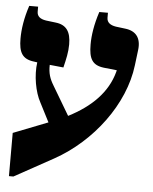

<svg xmlns="http://www.w3.org/2000/svg" viewBox="-52 -691 651 819"><g transform="rotate(5 273.0 -281.5)"><path d="M203 -8C364 -97 491 -266 511 -434L519 -499C526 -552 502 -581 456 -586L416 -591C391 -595 377 -606 377 -626V-647H340C322 -592 315 -545 315 -506C315 -445 330 -418 380 -412L436 -406L434 -398C410 -310 344 -244 246 -194L173 -317C156 -345 148 -368 149 -404L208 -398C217 -435 224 -465 224 -498C224 -552 205 -581 158 -586L117 -591C91 -595 78 -606 78 -626V-647H40C22 -593 15 -545 15 -505C15 -446 30 -418 81 -412L95 -410C87 -353 100 -283 123 -241L165 -159L17 -101V84H36Z"/></g></svg>

Font: Noto Serif Hebrew Extra
Style: Regular
Weight: 800
Designer: Monotype Design Team
Foundry: Monotype Imaging Inc.
Version: Version 1.901